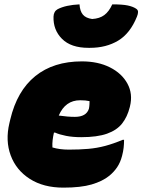

<svg xmlns="http://www.w3.org/2000/svg" viewBox="-20 -845 652 879"><path d="M355 -564Q429 -564 483.5 -536.5Q538 -509 563.5 -462Q589 -415 575 -358L574 -354Q563 -310 539 -279.5Q515 -249 470 -233Q425 -217 352 -217Q313 -217 282.5 -223Q252 -229 232 -238H227Q223 -221 221 -204Q219 -187 220 -170Q253 -160 295 -160Q344 -160 384 -163.5Q424 -167 461.5 -177Q499 -187 542 -205H548Q548 -186 546 -168.5Q544 -151 539 -132Q531 -101 516 -79Q501 -57 480 -40Q449 -15 399.5 -0.5Q350 14 270 14Q179 14 116.5 -26Q54 -66 29 -133.5Q4 -201 23 -281L27 -298Q58 -429 141.5 -496.5Q225 -564 355 -564ZM347 -386Q279 -386 249 -316Q270 -313 288 -311.5Q306 -310 323 -310Q375 -310 387 -347Q389 -357 389.5 -366Q390 -375 390 -382Q373 -386 347 -386ZM402 -758Q436 -760 457.5 -776Q479 -792 494 -825Q541 -825 564.5 -820Q588 -815 602 -806Q612 -800 612 -790.5Q612 -781 607 -769Q576 -692 521 -659Q466 -626 392 -626H385Q305 -626 264 -667Q223 -708 225 -769Q226 -793 244 -803Q281 -822 344 -825Q346 -794 359.5 -778Q373 -762 402 -758Z"/></svg>

Font: Recursive Mn Csl St XBk
Style: Italic
Weight: 1000
Italic angle: -15°
Monospace: yes
Version: Version 1.079;hotconv 1.0.112;makeotfexe 2.5.65598; ttfautoh